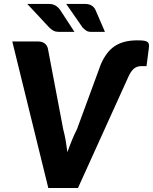

<svg xmlns="http://www.w3.org/2000/svg" viewBox="-20 -934 760 954"><path d="M481 -614.5Q494 -644.5 510.8 -667Q527.5 -689.5 549.2 -704.2Q571 -719 598.8 -726.2Q626.5 -733.5 662 -733.5Q682 -733.5 694 -732Q706 -730.5 712.2 -726Q718.5 -721.5 719.8 -714Q721 -706.5 719.5 -694.5L708 -605.5H682.5Q661.5 -605.5 646.5 -593.8Q631.5 -582 619 -555L367.5 0H220L41 -728H168.5Q189.5 -728 202 -718.2Q214.5 -708.5 218 -692.5L294 -292Q300.5 -268 305.8 -238.8Q311 -209.5 315 -178Q326 -209.5 338 -238.8Q350 -268 362.5 -292ZM401 -914.5Q422.5 -914.5 435.2 -906.5Q448 -898.5 454.5 -884.5L501.5 -775.5H434.5Q418.5 -775.5 409.5 -781.2Q400.5 -787 390.5 -797L309 -914.5ZM221.5 -914.5Q243 -914.5 256.5 -906Q270 -897.5 279 -884.5L350 -775.5H273.5Q257.5 -775.5 246.5 -781Q235.5 -786.5 225 -797L115.5 -914.5Z"/></svg>

Font: Lato ExtraBold
Style: Italic
Weight: 800
Italic angle: -7°
Designer: Lukasz Dziedzic with Adam Twardoch and Botio Nikoltchev
Foundry: tyPoland Lukasz Dziedzic
Version: Version 2.015; 2015-08-06; http://www.latofonts.com/